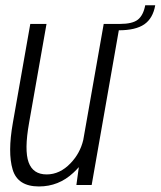

<svg xmlns="http://www.w3.org/2000/svg" viewBox="-20 -684 594 710"><path d="M262.5 0 271.5 -66Q262 -55 251 -45Q197 5.5 124 5.5Q45.5 5.5 26.8 -57Q8 -119.5 27.5 -229.5L92 -595.5H152L87.5 -229.5Q69.5 -128.5 85.8 -83.8Q102 -39 152.5 -39Q201.5 -39 241 -80.5Q276.5 -117.5 288 -167L363.5 -595.5H423.5L319 0ZM423 -595.5Q470 -595.5 490 -611.5Q510 -627.5 517 -664.5H554Q545.5 -616 513.5 -594Q481.5 -572 419 -572Z"/></svg>

Font: Anybody Light
Style: Italic
Weight: 300
Italic angle: -10°
Designer: Tyler Finck
Foundry: Etcetera Type Company
Version: Version 1.010; ttfautohint (v1.8.3) -l 8 -r 50 -G 200 -x 14 